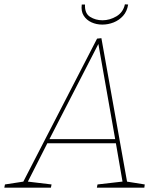

<svg xmlns="http://www.w3.org/2000/svg" viewBox="-55 -870 737 890"><path d="M535 -22 528 -29 616 -15 614 0H394L397 -15L519 -29L514 -22L481 -213L488 -206H158L168 -213L71 -22L67 -29L184 -15L181 0H-35L-32 -15L59 -29L50 -22L395 -691L415 -693ZM171 -219 167 -225H485L480 -219L400 -672H404ZM419 -756Q392 -756 369 -766.5Q346 -777 333 -797.5Q320 -818 324 -849H339Q337 -808 362.5 -792Q388 -776 420 -776Q454 -776 485 -794.5Q516 -813 524 -850L539 -849Q534 -817 515.5 -796.5Q497 -776 471.5 -766Q446 -756 419 -756Z"/></svg>

Font: Bitter Thin Thin
Style: Italic
Weight: 250
Italic angle: -9°
Version: Version 2.002